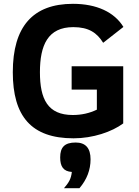

<svg xmlns="http://www.w3.org/2000/svg" viewBox="-20 -710 730 1005"><path d="M365 14C466.5 14 565.9 -20 625 -64V-363H355V-241H487V-136C448.3 -117.3 406.3 -108 361 -108C229.3 -108 189 -191.8 189 -332C189 -473.4 230.3 -568 364 -568C444.5 -568 487.7 -538.2 520 -486L626 -569C578.8 -646.4 485.9 -690 362 -690C152 -690 47 -570.7 47 -332C47 -102.4 143.1 14 365 14ZM295 114C295 161.8 311.9 187.2 356 190C352 227.8 339.2 246.6 315 275H396C434.7 229.7 454 179.3 454 124C454 65.3 428 36 376 36C318.4 36 295 60.4 295 114Z"/></svg>

Font: Fog Sans
Style: Bold
Weight: 700
Foundry: Intel Corporation
Version: Version 1.00